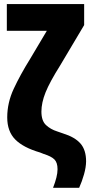

<svg xmlns="http://www.w3.org/2000/svg" viewBox="-20 -729 432 919"><path d="M358.9 169.9Q372.6 139.2 382.1 105.7Q391.6 72.3 392.1 43.9Q392.1 -11.2 365.2 -42Q338.4 -72.8 281.7 -90.3L253.4 -100.1Q222.2 -109.9 200.2 -130.4Q178.2 -150.9 178.2 -194.8Q178.2 -237.3 198.2 -287.1Q218.3 -336.9 268.1 -416L382.8 -608.9V-709.5H12.7V-581.5H204.1L124 -446.8Q76.7 -370.6 45.7 -304Q14.6 -237.3 14.6 -167Q14.6 -100.1 53 -61.3Q91.3 -22.5 171.9 1L189 7.8Q225.1 19 240.2 33.9Q255.4 48.8 255.4 81.1Q255.4 98.6 250 120.6Q244.6 142.6 233.9 169.9Z"/></svg>

Font: Roboto Flex Super Cond Bold
Style: Regular
Weight: 700
Width: 3
Designer: Berlow after Robertson
Foundry: Google
Version: Version 3.000